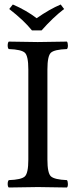

<svg xmlns="http://www.w3.org/2000/svg" viewBox="-20 -832 337 854"><path d="M122.1 -696.8Q85.9 -741.7 21 -792L37.1 -812Q97.2 -786.1 143.1 -751Q200.2 -791 250 -812L265.1 -792Q215.3 -753.9 165 -696.8ZM190.9 -122.1Q190.9 -62 206.5 -47.6Q222.2 -33.2 277.8 -30.8Q281.7 -25.9 282 -13.9Q282.2 -2 277.8 2Q188 0 148.9 0Q108.9 0 19 2Q14.2 -2 14.2 -13.9Q14.2 -25.9 19 -30.8Q75.2 -32.7 90.6 -47.4Q106 -62 106 -122.1V-522.9Q106 -583 90.6 -597.4Q75.2 -611.8 19 -613.8Q14.2 -617.7 14.2 -629.9Q14.2 -642.1 19 -647Q113.3 -645 147.9 -645Q189.9 -645 277.8 -647Q281.7 -642.1 282 -630.1Q282.2 -618.2 277.8 -613.8Q221.7 -611.8 206.3 -597.4Q190.9 -583 190.9 -522.9Z"/></svg>

Font: Linux Libertine
Style: Regular
Weight: 400
Designer: Philipp H. Poll
Foundry: Philipp H. Poll
Version: Version 5.3.0 ; ttfautohint (v0.9)